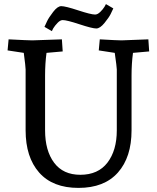

<svg xmlns="http://www.w3.org/2000/svg" viewBox="-20 -902 767 937"><path d="M704 -710 708 -651 629 -644Q622 -592 622 -533V-266Q622 -135 555.5 -60Q489 15 363 15Q237 15 171 -60Q105 -135 105 -266V-563Q105 -576 96 -644L17 -656L22 -710Q118 -705 138 -705L282 -710L286 -651L207 -644Q200 -592 200 -533V-266Q200 -167 244 -108Q288 -49 372 -49Q459 -49 504.5 -108.5Q550 -168 550 -266V-563Q550 -574 540 -644L462 -656L467 -710Q553 -705 573 -705ZM497 -882 533 -861Q528 -850 520 -833.5Q512 -817 490 -790Q468 -763 450 -763Q430 -763 368 -783.5Q306 -804 286 -804Q274 -804 261 -790.5Q248 -777 240 -764L233 -750L197 -771Q202 -782 210 -799Q218 -816 239.5 -844Q261 -872 279 -872Q299 -872 361.5 -851.5Q424 -831 444 -831Q456 -831 469 -843.5Q482 -856 490 -869Z"/></svg>

Font: Andada
Style: Regular
Weight: 400
Designer: Carolina Giovagnoli
Foundry: Carolina Giovagnoli
Version: Version 1.003